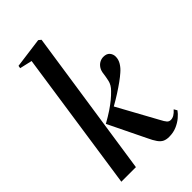

<svg xmlns="http://www.w3.org/2000/svg" viewBox="-250 -897 987 987"><g transform="rotate(-45 244.0 -403.0)"><path d="M24.5 0 137 -765 69.5 -780.5 72 -795 237 -817 250.5 -806 130.5 0ZM361 11Q342.5 11 328.5 4.8Q314.5 -1.5 302.2 -18.5Q290 -35.5 275.5 -67L178.5 -266.5Q213.5 -286 238.8 -303Q264 -320 282.8 -335.5Q301.5 -351 317 -367Q339 -388.5 344.5 -414Q350 -439.5 352 -456Q354 -477 363 -491Q372 -505 385.2 -512.2Q398.5 -519.5 413 -519.5Q436.5 -519.5 447.8 -506.2Q459 -493 459 -475Q459 -454 447.2 -434.8Q435.5 -415.5 416.5 -399.5Q402.5 -387 379.5 -370.2Q356.5 -353.5 328.8 -335.8Q301 -318 272.8 -302.2Q244.5 -286.5 219.5 -275.5L267 -307.5L388 -87Q401 -62 409 -53.2Q417 -44.5 429 -44.5Q441 -44.5 452.8 -51.2Q464.5 -58 478 -73L488 -55.5Q478 -41 460 -25.8Q442 -10.5 417.2 0.2Q392.5 11 361 11Z"/></g></svg>

Font: Merriweather 144pt Medium
Style: Italic
Weight: 500
Italic angle: -7.8°
Version: Version 2.101